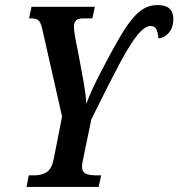

<svg xmlns="http://www.w3.org/2000/svg" viewBox="-20 -741 707 761"><path d="M94 -46H116Q146 -46 165.5 -59Q185 -72 193 -111L226 -279L150 -615Q144 -646 135.5 -657Q127 -668 105 -668H95L105 -714H356L346 -668H308Q290 -668 281.5 -660Q273 -652 273 -635Q273 -613 287 -547L296 -500L305 -451L309 -430Q321 -362 322 -329Q341 -382 381 -458Q436 -564 469 -617Q502 -670 533.5 -695.5Q565 -721 605 -721Q667 -721 667 -666Q667 -632 649.5 -611.5Q632 -591 608 -589Q606 -612 599.5 -625Q593 -638 577 -638Q554 -638 525 -602.5Q496 -567 455 -490.5Q414 -414 342 -268L310 -113Q305 -90 305 -82Q305 -60 319 -53Q333 -46 362 -46H381L371 0H85Z"/></svg>

Font: Noto Serif CondSemiBold
Style: Italic
Weight: 600
Width: 3
Italic angle: -12°
Designer: Monotype Design Team
Foundry: Monotype Imaging Inc.
Version: Version 1.001